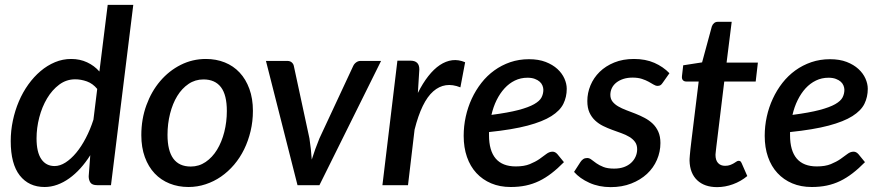

<svg xmlns="http://www.w3.org/2000/svg" viewBox="-20 -760 3616 788"><path d="M379 0Q358.5 0 351.2 -10.5Q344 -21 344 -36.5L350.5 -123Q331.5 -93 309.8 -69Q288 -45 264.2 -28Q240.5 -11 215 -1.8Q189.5 7.5 163 7.5Q98.5 7.5 61.2 -39.8Q24 -87 24 -181Q24 -223.5 32.8 -265Q41.5 -306.5 57.5 -344Q73.5 -381.5 96.2 -413.2Q119 -445 146.5 -468.2Q174 -491.5 205.8 -504.8Q237.5 -518 272 -518Q308 -518 337.5 -504.2Q367 -490.5 388 -466.5L422 -740H527L435.5 0ZM204 -78.5Q226 -78.5 248.8 -93Q271.5 -107.5 292.8 -133Q314 -158.5 332.2 -193.5Q350.5 -228.5 363.5 -269L379 -395Q361 -417 336.8 -425.8Q312.5 -434.5 288.5 -434.5Q252.5 -434.5 223.2 -412.8Q194 -391 173.2 -356.2Q152.5 -321.5 141.2 -278.2Q130 -235 130 -192Q130 -135.5 149.5 -107Q169 -78.5 204 -78.5Z M763 -76.5Q796.5 -76.5 824 -95.2Q851.5 -114 870.8 -145.5Q890 -177 900.5 -218.2Q911 -259.5 911 -304.5Q911 -370.5 886.8 -402.2Q862.5 -434 815 -434Q781 -434 753.8 -415.5Q726.5 -397 707.5 -366Q688.5 -335 678 -293.5Q667.5 -252 667.5 -206.5Q667.5 -76.5 763 -76.5ZM753.5 7.5Q711.5 7.5 676 -6.8Q640.5 -21 614.8 -48.2Q589 -75.5 574.5 -115.2Q560 -155 560 -205.5Q560 -271 580.8 -328Q601.5 -385 637.5 -427.2Q673.5 -469.5 721.8 -493.8Q770 -518 825 -518Q867 -518 902.5 -503.8Q938 -489.5 963.5 -462.2Q989 -435 1003.5 -395.2Q1018 -355.5 1018 -305Q1018 -262 1008.5 -222Q999 -182 982 -147.2Q965 -112.5 940.8 -84Q916.5 -55.5 887.2 -35.2Q858 -15 824 -3.8Q790 7.5 753.5 7.5Z M1071.5 -510H1159Q1170.5 -510 1177.5 -503.8Q1184.5 -497.5 1186 -489L1250 -192Q1253.5 -169.5 1255.8 -148Q1258 -126.5 1259.5 -105Q1266 -126 1273.8 -147.5Q1281.5 -169 1291 -192L1429.5 -489Q1433.5 -498 1441.8 -504Q1450 -510 1460 -510H1544L1291 0H1201Z M1549.5 0 1611 -511H1665Q1682.5 -511 1691.8 -502.2Q1701 -493.5 1701 -475L1695 -378.5Q1715 -418.5 1737.8 -447.5Q1760.5 -476.5 1785.2 -493Q1810 -509.5 1836 -512.8Q1862 -516 1889 -504.5L1869.5 -401.5Q1806 -427 1758.2 -385.2Q1710.5 -343.5 1681.5 -228L1654.5 0Z M2306 -395.5Q2306 -362 2292.2 -334Q2278.5 -306 2243 -283.5Q2207.5 -261 2145.5 -244.5Q2083.5 -228 1987 -218V-205Q1987 -141.5 2014.5 -109.2Q2042 -77 2097 -77Q2131.5 -77 2154.5 -86.5Q2177.5 -96 2193.8 -107.2Q2210 -118.5 2222.2 -128Q2234.5 -137.5 2248 -137.5Q2258.5 -137.5 2267.5 -127.5L2294.5 -94.5Q2268.5 -68 2243.5 -48.8Q2218.5 -29.5 2192.5 -17Q2166.5 -4.5 2138 1.5Q2109.5 7.5 2076 7.5Q2031.5 7.5 1996 -7.5Q1960.5 -22.5 1935.2 -49.8Q1910 -77 1896.5 -115.8Q1883 -154.5 1883 -202.5Q1883 -242.5 1891.5 -281.2Q1900 -320 1916.2 -355Q1932.5 -390 1955.8 -419.8Q1979 -449.5 2008.8 -471Q2038.5 -492.5 2074.2 -504.8Q2110 -517 2151 -517Q2190.5 -517 2219.5 -505.8Q2248.5 -494.5 2267.8 -476.8Q2287 -459 2296.5 -437.5Q2306 -416 2306 -395.5ZM2145 -441Q2117 -441 2093.2 -429.5Q2069.5 -418 2050.8 -397.5Q2032 -377 2018.2 -349.2Q2004.5 -321.5 1997 -288.5Q2066 -297.5 2107.8 -308.5Q2149.5 -319.5 2172.2 -332.5Q2195 -345.5 2202.5 -360.2Q2210 -375 2210 -391.5Q2210 -399.5 2206.5 -408.5Q2203 -417.5 2195.2 -424.5Q2187.5 -431.5 2175 -436.2Q2162.5 -441 2145 -441Z M2700 -420.5Q2695.5 -413.5 2690.8 -410.5Q2686 -407.5 2679 -407.5Q2671 -407.5 2662.5 -412.8Q2654 -418 2642.2 -424.5Q2630.5 -431 2614.5 -436.2Q2598.5 -441.5 2576 -441.5Q2555 -441.5 2538.2 -436Q2521.5 -430.5 2509.5 -421Q2497.5 -411.5 2491.2 -398.5Q2485 -385.5 2485 -371Q2485 -354.5 2493.8 -343.2Q2502.5 -332 2517 -323.5Q2531.5 -315 2550 -308Q2568.5 -301 2587.8 -293.5Q2607 -286 2625.5 -276.2Q2644 -266.5 2658.5 -252.8Q2673 -239 2681.8 -219.5Q2690.5 -200 2690.5 -173Q2690.5 -137 2676.2 -104Q2662 -71 2635.2 -46.2Q2608.5 -21.5 2570.8 -6.8Q2533 8 2486.5 8Q2438 8 2398.8 -9.8Q2359.5 -27.5 2336 -54.5L2362.5 -95.5Q2367.5 -103 2374 -107.2Q2380.5 -111.5 2390 -111.5Q2399 -111.5 2407.5 -104.8Q2416 -98 2427.8 -89.8Q2439.5 -81.5 2456.5 -74.8Q2473.5 -68 2500.5 -68Q2523 -68 2540.5 -74.2Q2558 -80.5 2570 -91.5Q2582 -102.5 2588.5 -117Q2595 -131.5 2595 -147.5Q2595 -165.5 2586.2 -177.5Q2577.5 -189.5 2563 -198.2Q2548.5 -207 2530.2 -213.5Q2512 -220 2492.8 -227Q2473.5 -234 2455.2 -243Q2437 -252 2422.5 -265.5Q2408 -279 2399.2 -298.2Q2390.5 -317.5 2390.5 -345.5Q2390.5 -378.5 2403.5 -409.8Q2416.5 -441 2441 -465Q2465.5 -489 2501 -503.5Q2536.5 -518 2582 -518Q2629.5 -518 2665.8 -502Q2702 -486 2727.5 -459.5Z M2810 -100.5Q2810 -104 2810.2 -108.8Q2810.5 -113.5 2811.2 -122.5Q2812 -131.5 2813.5 -146.5Q2815 -161.5 2818 -185L2847.5 -425.5H2796Q2787.5 -425.5 2782.5 -431.2Q2777.5 -437 2779 -448.5L2784 -492L2861.5 -504L2901.5 -651.5Q2904.5 -660 2910.8 -665.2Q2917 -670.5 2926 -670.5H2983L2962 -503H3090.5L3081.5 -425.5H2952.5L2924 -191Q2921.5 -170.5 2920 -158.2Q2918.5 -146 2917.8 -138.8Q2917 -131.5 2916.8 -128.8Q2916.5 -126 2916.5 -124.5Q2916.5 -102.5 2927 -91Q2937.5 -79.5 2956 -79.5Q2968 -79.5 2976.5 -82.8Q2985 -86 2991.5 -89.8Q2998 -93.5 3002.5 -96.8Q3007 -100 3011 -100Q3016.5 -100 3019 -97.8Q3021.5 -95.5 3024 -90L3047 -37.5Q3020.5 -15.5 2988.2 -3.8Q2956 8 2923 8Q2871.5 8 2841.5 -20.2Q2811.5 -48.5 2810 -100.5Z M3541.5 -395.5Q3541.5 -362 3527.8 -334Q3514 -306 3478.5 -283.5Q3443 -261 3381 -244.5Q3319 -228 3222.5 -218V-205Q3222.5 -141.5 3250 -109.2Q3277.5 -77 3332.5 -77Q3367 -77 3390 -86.5Q3413 -96 3429.2 -107.2Q3445.5 -118.5 3457.8 -128Q3470 -137.5 3483.5 -137.5Q3494 -137.5 3503 -127.5L3530 -94.5Q3504 -68 3479 -48.8Q3454 -29.5 3428 -17Q3402 -4.5 3373.5 1.5Q3345 7.5 3311.5 7.5Q3267 7.5 3231.5 -7.5Q3196 -22.5 3170.8 -49.8Q3145.5 -77 3132 -115.8Q3118.5 -154.5 3118.5 -202.5Q3118.5 -242.5 3127 -281.2Q3135.5 -320 3151.8 -355Q3168 -390 3191.2 -419.8Q3214.5 -449.5 3244.2 -471Q3274 -492.5 3309.8 -504.8Q3345.5 -517 3386.5 -517Q3426 -517 3455 -505.8Q3484 -494.5 3503.2 -476.8Q3522.5 -459 3532 -437.5Q3541.5 -416 3541.5 -395.5ZM3380.5 -441Q3352.5 -441 3328.8 -429.5Q3305 -418 3286.2 -397.5Q3267.5 -377 3253.8 -349.2Q3240 -321.5 3232.5 -288.5Q3301.5 -297.5 3343.2 -308.5Q3385 -319.5 3407.8 -332.5Q3430.5 -345.5 3438 -360.2Q3445.5 -375 3445.5 -391.5Q3445.5 -399.5 3442 -408.5Q3438.5 -417.5 3430.8 -424.5Q3423 -431.5 3410.5 -436.2Q3398 -441 3380.5 -441Z"/></svg>

Font: Lato Semibold
Style: Italic
Weight: 600
Italic angle: -7°
Designer: Lukasz Dziedzic
Foundry: tyPoland Lukasz Dziedzic
Version: Version 2.006; 2014-01-15